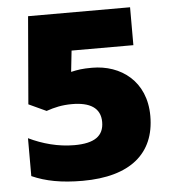

<svg xmlns="http://www.w3.org/2000/svg" viewBox="-49 -787 671 752"><g transform="rotate(-5 286.0 -411.5)"><path d="M321 -519C282 -519 265 -516 238 -510L247 -593H490V-742H89L60 -398L129 -366C161 -377 191 -384 230 -384C300 -384 342 -360 342 -304C342 -249 305 -223 226 -223C162 -223 101 -240 47 -266V-117C101 -93 163 -81 246 -81C434 -81 532 -164 532 -311C532 -448 434 -519 321 -519Z"/></g></svg>

Font: Noto Sans Telugu UI Black
Style: Regular
Weight: 900
Designer: Jelle Bosma - Monotype Design Team
Foundry: Monotype Imaging Inc.
Version: Version 2.005